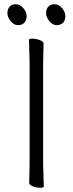

<svg xmlns="http://www.w3.org/2000/svg" viewBox="-20 -883 344 908"><path d="M187 0Q187 5 170.5 5Q154 5 136 -1.5Q118 -8 118 -18L120 -107V-589L117 -695Q117 -700 133.5 -700Q150 -700 168 -693.5Q186 -687 186 -677L184 -588V-106ZM95 -775.5Q84 -764 65 -764Q46 -764 30.5 -783Q15 -802 15 -821Q15 -840 25.5 -851.5Q36 -863 55 -863Q74 -863 90 -845Q106 -827 106 -807Q106 -787 95 -775.5ZM278 -775.5Q267 -764 248 -764Q229 -764 213.5 -783Q198 -802 198 -821Q198 -840 208.5 -851.5Q219 -863 238 -863Q257 -863 273 -845Q289 -827 289 -807Q289 -787 278 -775.5Z"/></svg>

Font: LXGW WenKai TC Light
Style: Regular
Weight: 300
Designer: LXGW / Fontworks Inc.
Foundry: LXGW / Fontworks Inc.
Version: Version 1.330